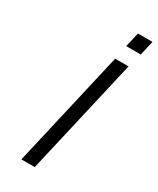

<svg xmlns="http://www.w3.org/2000/svg" viewBox="-219 -931 817 995"><g transform="rotate(30 190.0 -433.5)"><path d="M96 0 256 -695H336L176 0ZM273 -780 293 -867H380L360 -780Z"/></g></svg>

Font: Coval
Style: ExtraLight Italic
Weight: 200
Foundry: Context Ltd
Version: Version 001.000